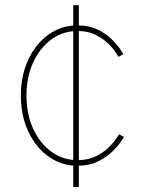

<svg xmlns="http://www.w3.org/2000/svg" viewBox="-20 -748 575 768"><path d="M272.9 0V-727.5H295.4V0ZM290 -85Q225.6 -85 174.3 -121.6Q123 -158.2 93.3 -221.7Q63.5 -285.2 63.5 -365.7Q63.5 -446.3 93.3 -509.8Q123 -573.2 174.3 -609.9Q225.6 -646.5 290 -646.5Q335.4 -646.5 369.1 -630.4Q402.8 -614.3 425.3 -592.5Q447.8 -570.8 459.7 -553Q471.7 -535.2 473.6 -531.7L454.1 -520.5Q452.1 -523.9 441.4 -540.3Q430.7 -556.6 410.4 -575.9Q390.1 -595.2 360.4 -609.6Q330.6 -624 290 -624Q232.4 -624 186.3 -590.6Q140.1 -557.1 113 -499Q85.9 -440.9 85.9 -365.7Q85.9 -290.5 113 -232.2Q140.1 -173.8 186.3 -140.6Q232.4 -107.4 290 -107.4Q330.6 -107.4 361.1 -121.8Q391.6 -136.2 412.1 -155.8Q432.6 -175.3 443.6 -191.7Q454.6 -208 456.5 -210.9L476.1 -200.2Q474.1 -196.8 461.9 -179Q449.7 -161.1 426.8 -139.4Q403.8 -117.7 369.6 -101.3Q335.4 -85 290 -85Z"/></svg>

Font: Inter Thin
Style: Regular
Weight: 250
Designer: Rasmus Andersson
Foundry: rsms
Version: Version 4.001;git-66647c0bb